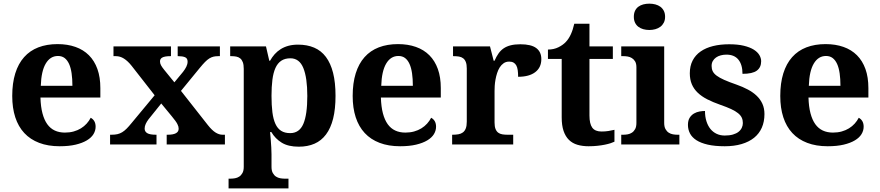

<svg xmlns="http://www.w3.org/2000/svg" viewBox="-20 -790 4811 1050"><path d="M296.9 -483.9Q254.9 -483.9 230.2 -442.4Q205.6 -400.9 203.1 -320.8H376Q376 -358.9 371.6 -389.2Q367.2 -419.4 357.7 -440.4Q348.1 -461.4 333.3 -472.7Q318.4 -483.9 296.9 -483.9ZM306.2 9.8Q242.7 9.8 194.1 -8.8Q145.5 -27.3 112.8 -62.5Q80.1 -97.7 63.5 -148.7Q46.9 -199.7 46.9 -265.1Q46.9 -335.4 63.5 -388.7Q80.1 -441.9 111.8 -477.5Q143.6 -513.2 189.7 -531Q235.8 -548.8 294.9 -548.8Q349.1 -548.8 392.6 -533.4Q436 -518.1 466.3 -487.8Q496.6 -457.5 512.7 -412.6Q528.8 -367.7 528.8 -308.1V-256.8H201.2Q202.6 -206.5 212.2 -170.4Q221.7 -134.3 238.5 -110.8Q255.4 -87.4 279.5 -76.2Q303.7 -64.9 335 -64.9Q360.8 -64.9 382.8 -71Q404.8 -77.1 422.6 -88.1Q440.4 -99.1 453.9 -114Q467.3 -128.9 476.1 -146Q502.9 -131.3 502.9 -97.2Q502.9 -75.7 491.2 -56.4Q479.5 -37.1 455.1 -22.5Q430.7 -7.8 393.8 1Q356.9 9.8 306.2 9.8Z M1005.9 -453.1Q1005.9 -471.2 991.9 -477.1Q978 -482.9 954.6 -482.9H951.7V-536.1H1182.6V-482.9H1173.8Q1159.2 -482.9 1147.7 -480.2Q1136.2 -477.5 1124.8 -470.5Q1113.3 -463.4 1101.1 -450.9Q1088.9 -438.5 1072.8 -418.9L969.7 -293L1116.7 -106Q1139.6 -77.1 1158.9 -65.2Q1178.2 -53.2 1196.8 -53.2H1210V0H891.6V-53.2H897Q957 -53.2 957 -85.9Q957 -91.8 955.6 -97.7Q954.1 -103.5 950.2 -111.3Q946.3 -119.1 938.7 -129.6Q931.2 -140.1 918.9 -154.8L861.8 -224.1L792 -137.2Q782.7 -125 776.9 -112.3Q771 -99.6 771 -86.9Q771 -70.3 785.2 -61.8Q799.3 -53.2 833 -53.2H835.9V0H582V-53.2H590.8Q608.9 -53.2 622.6 -56.4Q636.2 -59.6 648.2 -66.9Q660.2 -74.2 672.4 -86.4Q684.6 -98.6 699.7 -117.2L825.7 -269L699.7 -430.2Q678.7 -456.5 657.7 -469.7Q636.7 -482.9 613.8 -482.9H600.6V-536.1H915V-482.9H911.6Q894.5 -482.9 883.5 -480.7Q872.6 -478.5 866.2 -474.6Q859.9 -470.7 857.4 -465.3Q855 -460 855 -454.1Q855 -443.4 860.4 -433.3Q865.7 -423.3 877.9 -408.2L933.6 -339.8L981 -397Q992.7 -412.1 999.3 -425.8Q1005.9 -439.5 1005.9 -453.1Z M1241.7 187Q1252.9 187 1265.4 184.8Q1277.8 182.6 1288.3 175.8Q1298.8 168.9 1305.9 156.2Q1313 143.6 1313 122.1V-413.1Q1313 -436 1307.9 -449.7Q1302.7 -463.4 1293.7 -470.7Q1284.7 -478 1272.2 -480.5Q1259.8 -482.9 1245.6 -482.9H1238.8V-536.1H1434.6L1452.6 -458H1457Q1467.8 -477.5 1482.2 -493.7Q1496.6 -509.8 1515.4 -521.5Q1534.2 -533.2 1557.6 -539.6Q1581.1 -545.9 1609.9 -545.9Q1659.7 -545.9 1698 -529.5Q1736.3 -513.2 1762.2 -478.8Q1788.1 -444.3 1801.5 -391.6Q1814.9 -338.9 1814.9 -266.1Q1814.9 -193.8 1801.8 -141.4Q1788.6 -88.9 1762.9 -54.7Q1737.3 -20.5 1700 -4.2Q1662.6 12.2 1613.8 12.2Q1556.6 12.2 1521 -9.5Q1485.4 -31.2 1463.9 -67.9H1457Q1459 -44.9 1460.9 -22.9Q1462.4 -4.4 1463.6 16.6Q1464.8 37.6 1464.8 53.2V122.1Q1464.8 143.6 1471.9 156.2Q1479 168.9 1489.5 175.8Q1500 182.6 1512.5 184.8Q1524.9 187 1535.6 187H1557.6V240.2H1230V187ZM1566.9 -62Q1617.2 -62 1638.9 -112.5Q1660.6 -163.1 1660.6 -265.1Q1660.6 -364.7 1638.9 -418Q1617.2 -471.2 1567.9 -471.2Q1538.1 -471.2 1518.1 -457.8Q1498 -444.3 1486.3 -418.2Q1474.6 -392.1 1469.7 -353.8Q1464.8 -315.4 1464.8 -266.1Q1464.8 -214.4 1469.7 -176Q1474.6 -137.7 1486.3 -112.3Q1498 -86.9 1517.6 -74.5Q1537.1 -62 1566.9 -62Z M2158.7 -483.9Q2116.7 -483.9 2092 -442.4Q2067.4 -400.9 2064.9 -320.8H2237.8Q2237.8 -358.9 2233.4 -389.2Q2229 -419.4 2219.5 -440.4Q2210 -461.4 2195.1 -472.7Q2180.2 -483.9 2158.7 -483.9ZM2168 9.8Q2104.5 9.8 2055.9 -8.8Q2007.3 -27.3 1974.6 -62.5Q1941.9 -97.7 1925.3 -148.7Q1908.7 -199.7 1908.7 -265.1Q1908.7 -335.4 1925.3 -388.7Q1941.9 -441.9 1973.6 -477.5Q2005.4 -513.2 2051.5 -531Q2097.7 -548.8 2156.7 -548.8Q2210.9 -548.8 2254.4 -533.4Q2297.9 -518.1 2328.1 -487.8Q2358.4 -457.5 2374.5 -412.6Q2390.6 -367.7 2390.6 -308.1V-256.8H2063Q2064.5 -206.5 2074 -170.4Q2083.5 -134.3 2100.3 -110.8Q2117.2 -87.4 2141.4 -76.2Q2165.5 -64.9 2196.8 -64.9Q2222.7 -64.9 2244.6 -71Q2266.6 -77.1 2284.4 -88.1Q2302.2 -99.1 2315.7 -114Q2329.1 -128.9 2337.9 -146Q2364.7 -131.3 2364.7 -97.2Q2364.7 -75.7 2353 -56.4Q2341.3 -37.1 2316.9 -22.5Q2292.5 -7.8 2255.6 1Q2218.8 9.8 2168 9.8Z M2786.6 0H2452.6V-53.2H2455.6Q2472.7 -53.2 2486.8 -55.7Q2501 -58.1 2511.2 -65.7Q2521.5 -73.2 2527.1 -87.4Q2532.7 -101.6 2532.7 -125V-415Q2532.7 -437 2527.6 -450.4Q2522.5 -463.9 2512.9 -471.2Q2503.4 -478.5 2490.2 -480.7Q2477.1 -482.9 2460.4 -482.9H2457.5V-536.1H2659.7L2679.7 -458H2684.6Q2694.3 -480.5 2706.1 -497.3Q2717.8 -514.2 2734.1 -525.4Q2750.5 -536.6 2772.7 -542.2Q2794.9 -547.9 2825.7 -547.9Q2884.8 -547.9 2912.6 -527.1Q2940.4 -506.3 2940.4 -466.8Q2940.4 -420.9 2907.2 -395.5Q2874 -370.1 2813.5 -370.1Q2813.5 -390.6 2811.3 -406.2Q2809.1 -421.9 2803.5 -432.1Q2797.9 -442.4 2788.3 -447.8Q2778.8 -453.1 2764.6 -453.1Q2747.1 -453.1 2734.4 -444.3Q2721.7 -435.5 2712.9 -421.6Q2704.1 -407.7 2698.5 -390.1Q2692.9 -372.6 2689.7 -354.7Q2686.5 -336.9 2685.5 -320.8Q2684.6 -304.7 2684.6 -293V-120.1Q2684.6 -98.1 2689.9 -84.7Q2695.3 -71.3 2704.6 -64.5Q2713.9 -57.6 2726.8 -55.4Q2739.7 -53.2 2754.4 -53.2H2786.6Z M3269.5 -70.8Q3289.1 -70.8 3306.9 -73.5Q3324.7 -76.2 3340.3 -80.1V-15.1Q3332.5 -11.2 3319.1 -6.8Q3305.7 -2.4 3287.8 1.2Q3270 4.9 3247.6 7.3Q3225.1 9.8 3198.7 9.8Q3165 9.8 3137.7 1.7Q3110.4 -6.3 3091.3 -25.1Q3072.3 -43.9 3062 -74Q3051.8 -104 3051.8 -147.9V-467.8H2976.6V-519Q3008.8 -519 3034.2 -531.7Q3059.6 -544.4 3074.7 -561Q3105.5 -593.3 3120.6 -660.2H3203.6V-536.1H3331.5V-467.8H3203.6V-158.2Q3203.6 -112.8 3219 -91.8Q3234.4 -70.8 3269.5 -70.8Z M3446.3 -698.2Q3446.3 -717.3 3452.9 -731Q3459.5 -744.6 3470.9 -753.2Q3482.4 -761.7 3497.8 -765.9Q3513.2 -770 3531.2 -770Q3548.3 -770 3564 -765.9Q3579.6 -761.7 3591.3 -753.2Q3603 -744.6 3610.1 -731Q3617.2 -717.3 3617.2 -698.2Q3617.2 -679.7 3610.1 -666Q3603 -652.3 3591.3 -643.6Q3579.6 -634.8 3564 -630.4Q3548.3 -626 3531.2 -626Q3513.2 -626 3497.8 -630.4Q3482.4 -634.8 3470.9 -643.6Q3459.5 -652.3 3452.9 -666Q3446.3 -679.7 3446.3 -698.2ZM3389.2 -53.2Q3400.4 -53.2 3412.8 -55.4Q3425.3 -57.6 3435.8 -64.5Q3446.3 -71.3 3453.4 -84Q3460.4 -96.7 3460.4 -118.2V-421.9Q3460.4 -441.9 3453.4 -453.9Q3446.3 -465.8 3435.5 -472.4Q3424.8 -479 3412.4 -481Q3399.9 -482.9 3389.2 -482.9H3377.4V-536.1H3612.3V-118.2Q3612.3 -96.7 3619.4 -84Q3626.5 -71.3 3637 -64.5Q3647.5 -57.6 3660.2 -55.4Q3672.9 -53.2 3683.6 -53.2H3695.3V0H3377.4V-53.2Z M3943.4 9.8Q3889.2 9.8 3850.8 1Q3812.5 -7.8 3788.3 -23.4Q3764.2 -39.1 3753.2 -60.5Q3742.2 -82 3742.2 -106.9Q3742.2 -131.3 3751.7 -146.2Q3761.2 -161.1 3775.6 -169.4Q3790 -177.7 3806.2 -180.4Q3822.3 -183.1 3835.4 -183.1Q3835.4 -151.9 3843.3 -127Q3851.1 -102.1 3865.2 -84.7Q3879.4 -67.4 3899.2 -58.1Q3918.9 -48.8 3943.4 -48.8Q3969.2 -48.8 3988 -54.2Q4006.8 -59.6 4018.8 -69.1Q4030.8 -78.6 4036.6 -91.1Q4042.5 -103.5 4042.5 -117.2Q4042.5 -133.8 4036.4 -146.7Q4030.3 -159.7 4016.1 -171.1Q4002 -182.6 3978.3 -193.6Q3954.6 -204.6 3919.4 -216.8Q3878.9 -231 3847.9 -246.8Q3816.9 -262.7 3795.7 -283Q3774.4 -303.2 3763.4 -329.3Q3752.4 -355.5 3752.4 -389.2Q3752.4 -429.2 3767.8 -459Q3783.2 -488.8 3811.5 -508.5Q3839.8 -528.3 3879.4 -538.1Q3918.9 -547.9 3967.3 -547.9Q4014.6 -547.9 4047.9 -539.8Q4081.1 -531.7 4102.1 -518.6Q4123 -505.4 4132.8 -488.8Q4142.6 -472.2 4142.6 -455.1Q4142.6 -421.4 4118.9 -403.8Q4095.2 -386.2 4040.5 -386.2Q4040.5 -436 4018.3 -463.6Q3996.1 -491.2 3952.6 -491.2Q3936.5 -491.2 3921.6 -487.3Q3906.7 -483.4 3895.8 -475.6Q3884.8 -467.8 3878.2 -456.3Q3871.6 -444.8 3871.6 -429.2Q3871.6 -413.1 3877.7 -400.4Q3883.8 -387.7 3899.2 -376.2Q3914.6 -364.7 3940.9 -353Q3967.3 -341.3 4008.3 -327.1Q4041.5 -315.4 4069.6 -300.5Q4097.7 -285.6 4117.9 -266.4Q4138.2 -247.1 4149.4 -222.4Q4160.6 -197.8 4160.6 -166Q4160.6 -124.5 4146.2 -91.8Q4131.8 -59.1 4104 -36.6Q4076.2 -14.2 4035.6 -2.2Q3995.1 9.8 3943.4 9.8Z M4497.1 -483.9Q4455.1 -483.9 4430.4 -442.4Q4405.8 -400.9 4403.3 -320.8H4576.2Q4576.2 -358.9 4571.8 -389.2Q4567.4 -419.4 4557.9 -440.4Q4548.3 -461.4 4533.4 -472.7Q4518.6 -483.9 4497.1 -483.9ZM4506.3 9.8Q4442.9 9.8 4394.3 -8.8Q4345.7 -27.3 4313 -62.5Q4280.3 -97.7 4263.7 -148.7Q4247.1 -199.7 4247.1 -265.1Q4247.1 -335.4 4263.7 -388.7Q4280.3 -441.9 4312 -477.5Q4343.8 -513.2 4389.9 -531Q4436 -548.8 4495.1 -548.8Q4549.3 -548.8 4592.8 -533.4Q4636.2 -518.1 4666.5 -487.8Q4696.8 -457.5 4712.9 -412.6Q4729 -367.7 4729 -308.1V-256.8H4401.4Q4402.8 -206.5 4412.4 -170.4Q4421.9 -134.3 4438.7 -110.8Q4455.6 -87.4 4479.7 -76.2Q4503.9 -64.9 4535.2 -64.9Q4561 -64.9 4583 -71Q4605 -77.1 4622.8 -88.1Q4640.6 -99.1 4654.1 -114Q4667.5 -128.9 4676.3 -146Q4703.1 -131.3 4703.1 -97.2Q4703.1 -75.7 4691.4 -56.4Q4679.7 -37.1 4655.3 -22.5Q4630.9 -7.8 4594 1Q4557.1 9.8 4506.3 9.8Z"/></svg>

Font: Droid Serif
Style: Bold
Weight: 700
Designer: Monotype Design team
Foundry: Monotype Imaging Inc.
Version: Version 1.03